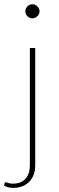

<svg xmlns="http://www.w3.org/2000/svg" viewBox="-51 -726 285 932"><path d="M120 -493V77Q120 100.5 113 120.5Q106 140.5 92.2 155Q78.5 169.5 58.8 177.8Q39 186 13.5 186Q-0.5 186 -10.8 183.2Q-21 180.5 -31 175.5L-28.5 163Q-27 159 -24.5 158.8Q-22 158.5 -17.5 160Q-13 161.5 -6.2 163.5Q0.5 165.5 10.5 165.5Q52 165.5 73 141.5Q94 117.5 94 77V-493ZM141 -671Q141 -664 138 -658Q135 -652 130.2 -647.2Q125.5 -642.5 119.2 -639.8Q113 -637 106.5 -637Q92.5 -637 82.2 -647.2Q72 -657.5 72 -671Q72 -685 82.2 -695.2Q92.5 -705.5 106.5 -705.5Q113 -705.5 119.2 -702.8Q125.5 -700 130.2 -695.2Q135 -690.5 138 -684.2Q141 -678 141 -671Z"/></svg>

Font: Lato Thin
Style: Regular
Weight: 200
Designer: Lukasz Dziedzic
Foundry: tyPoland Lukasz Dziedzic
Version: Version 2.007; 2014-02-27